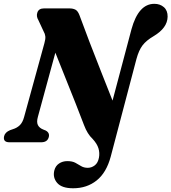

<svg xmlns="http://www.w3.org/2000/svg" viewBox="-44 -744 896 1004"><path d="M643.5 -591Q680 -724 763 -724Q793 -724 813 -706.5Q833 -689 832.5 -656.5Q831.5 -598 759.5 -555Q721 -532.5 701.5 -507Q682 -481.5 669.5 -435.5L535 75Q512.5 159 461.2 199.8Q410 240.5 338.5 240.5Q279 240.5 255 212.5Q231 184.5 240 147.5Q246 123.5 264.8 111Q283.5 98.5 308 98.5Q334 98.5 350 107.2Q366 116 380.5 124.8Q395 133.5 415 133.5Q435 133.5 451.8 120.5Q468.5 107.5 473.5 80Q478 55.5 470.8 31.5Q463.5 7.5 440 -18Q413 -43 395.5 -89.5Q377.5 -137.5 351.8 -202.2Q326 -267 298.2 -336.5Q270.5 -406 245.5 -468.5L154 -132.5Q146.5 -105.5 154.2 -90Q162 -74.5 182.5 -66.5L195 -61.5Q217 -49.5 211 -27Q204 0 171 0H5.5Q-29.5 0 -22.5 -32Q-17.5 -52.5 9 -63.5L23.5 -68.5Q45 -75 59.8 -89.5Q74.5 -104 82 -132L188 -517.5Q194.5 -540 193 -553.8Q191.5 -567.5 184 -580L157 -638Q144 -659.5 151.8 -679.8Q159.5 -700 185.5 -700H320Q337 -700 349.8 -693.8Q362.5 -687.5 371 -666Q393.5 -604 423.5 -526Q453.5 -448 485.2 -367.8Q517 -287.5 544.5 -218Z"/></svg>

Font: Fraunces 72pt S050
Style: Bold Italic
Weight: 700
Italic angle: -16°
Version: Version 1.000; ttfautohint (v1.8.3)